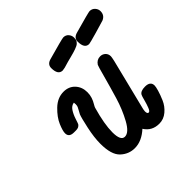

<svg xmlns="http://www.w3.org/2000/svg" viewBox="-164 -798 960 960"><g transform="rotate(-45 316.0 -318.5)"><path d="M74.2 -295.9Q74.2 -313 88.6 -346.9Q103 -380.9 137.9 -414.6Q172.9 -448.2 215.8 -448.2Q252.9 -448.2 275.9 -423.6Q298.8 -398.9 298.8 -361.8Q298.8 -342.8 293.5 -326.9Q288.1 -311 280 -297.6Q272 -284.2 271 -279.8Q245.1 -189 245.1 -131.8Q245.1 -71.8 274.2 -71.8Q303.2 -71.8 332 -124.3Q360.8 -176.8 379.4 -238.8Q397.9 -300.8 413.6 -358.9Q429.2 -417 432.1 -421.9Q446.3 -443.8 470.2 -443.8Q486.3 -443.8 497.6 -433.3Q508.8 -422.9 508.8 -405.8Q508.8 -399.9 503.9 -377.9L436 -105Q434.1 -95.2 434.1 -90.8Q434.1 -72.8 443.8 -73.2Q451.7 -73.2 458.7 -91.1Q465.8 -108.9 471.9 -132.3Q478 -155.8 481 -161.1Q489.7 -178.2 522 -178.2Q560.1 -178.2 560.1 -147.9Q560.1 -139.2 554 -117.7Q547.9 -96.2 535.4 -67.1Q522.9 -38.1 498 -17.1Q473.1 3.9 441.9 3.9Q390.1 3.9 363.8 -38.1Q317.9 3.9 269 3.9Q226.1 3.9 194.1 -26.1Q162.1 -56.2 162.1 -133.8Q162.1 -178.7 174.6 -235.8Q187 -293 193.8 -310.1Q196.8 -316.9 202.9 -326.9Q209 -336.9 211.9 -344Q214.8 -351.1 214.8 -359.9Q214.8 -367.7 213.9 -373Q194.8 -370.1 182.9 -352.1Q170.9 -334 162.8 -309.1Q154.8 -284.2 152.8 -280.8Q143.1 -266.6 123 -267.1H108.9Q74.2 -267.1 74.2 -295.9ZM255.9 -575.2Q255.9 -602.1 287.1 -609.9Q396 -640.6 407.2 -641.1Q424.3 -641.1 434.6 -629.2Q444.8 -617.2 444.8 -602.1Q444.8 -595.2 443.8 -589.6Q442.9 -584 439.5 -579.1Q436 -574.2 432.1 -570.6Q428.2 -566.9 420.7 -563.5Q413.1 -560.1 406.5 -557.6Q399.9 -555.2 387.5 -551.5Q375 -547.9 365 -545.4Q355 -543 336.9 -538.1Q318.8 -533.2 305.2 -528.8Q290 -525.9 288.1 -525.9Q255.9 -526.4 255.9 -575.2ZM442.9 -575.2Q442.9 -602.1 474.1 -609.9Q583 -640.6 592.8 -641.1Q609.9 -641.1 620.8 -629.2Q631.8 -617.2 631.8 -602.1Q631.8 -573.2 605 -562Q597.2 -559.1 539.1 -542.5Q481 -525.9 475.1 -525.9Q442.9 -526.4 442.9 -575.2Z"/></g></svg>

Font: CMU Typewriter Text
Style: BoldItalic
Weight: 700
Italic angle: -14.04°
Version: Version 0.7.0